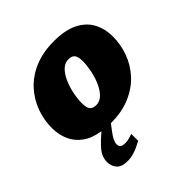

<svg xmlns="http://www.w3.org/2000/svg" viewBox="-202 -691 1078 1078"><g transform="rotate(-45 337.0 -152.0)"><path d="M277.5 29Q245 71 236 89.2Q227 107.5 227 121Q227 138 236.2 144.8Q245.5 151.5 267 151.5Q281.5 151.5 294 148.5Q306.5 145.5 326.5 138.5V193.5Q286 215.5 257.8 224Q229.5 232.5 204.5 232.5Q158 232.5 138.2 209.5Q118.5 186.5 118.5 155.5Q118.5 131.5 127 111.2Q135.5 91 157.2 67.2Q179 43.5 218.5 9.5Q152.5 -1 112 -31.2Q71.5 -61.5 53 -105.2Q34.5 -149 34.5 -200Q34.5 -263 56.2 -323Q78 -383 121.5 -431.2Q165 -479.5 231.5 -508.2Q298 -537 387 -537Q478.5 -537 534.2 -508Q590 -479 615.2 -430.2Q640.5 -381.5 640.5 -322Q640.5 -259 619 -199Q597.5 -139 553.8 -90.8Q510 -42.5 443.8 -13.8Q377.5 15 288.5 15ZM302 -114.5Q331.5 -114.5 354.2 -137.5Q377 -160.5 392.2 -196.2Q407.5 -232 415.2 -271Q423 -310 423 -342Q423 -379 411.2 -393.2Q399.5 -407.5 373 -407.5Q343.5 -407.5 320.8 -384.5Q298 -361.5 282.8 -325.8Q267.5 -290 259.8 -251Q252 -212 252 -180Q252 -143 264 -128.8Q276 -114.5 302 -114.5Z"/></g></svg>

Font: Newsreader Caption ExtraBold
Style: Italic
Weight: 800
Italic angle: -17°
Designer: Hugues Gentile
Foundry: Production Type
Version: Version 1.001